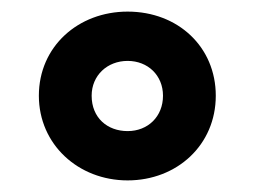

<svg xmlns="http://www.w3.org/2000/svg" viewBox="-20 -736 439 331"><path d="M47 -571C47 -487 115 -425 200 -425C285 -425 352 -486 352 -571C352 -655 287 -716 200 -716C115 -716 47 -656 47 -571ZM138 -571C138 -606 165 -631 200 -631C235 -631 261 -606 261 -571C261 -535 235 -510 200 -510C165 -510 138 -533 138 -571Z"/></svg>

Font: Space Text SemiBold
Style: Regular
Weight: 600
Designer: Florian Karsten (Space Text), Colophon Foundry (Space Mono)
Foundry: Florian Karsten
Version: Version 1.003;PS 001.003;hotconv 1.0.88;makeotf.lib2.5.64775